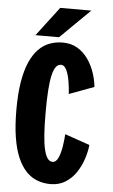

<svg xmlns="http://www.w3.org/2000/svg" viewBox="-60 -919 569 969"><g transform="rotate(5 225.0 -434.0)"><path d="M232.4 11Q197.6 11 166.6 -0.6Q135.6 -12.2 110.5 -38.1Q85.4 -64 67.1 -105.7Q48.9 -147.4 39.1 -207.5Q29.4 -267.6 29.4 -348Q29.4 -428.4 39.2 -488Q49 -547.7 67.3 -589.4Q85.6 -631.1 110.8 -656.9Q136 -682.8 167.1 -694.4Q198.1 -706 233 -706Q276.3 -706 308.5 -686.7Q340.6 -667.4 362.4 -635.9Q384.1 -604.4 396.3 -568Q408.5 -531.5 411.9 -496.7L285.9 -449.9Q284.4 -478 279.1 -511.6Q273.8 -545.2 263 -569.2Q252.1 -593.3 233.9 -593.3Q219.1 -593.3 208.6 -579.6Q198.1 -565.9 191.1 -536.4Q184.2 -506.9 180.9 -460.2Q177.6 -413.5 177.6 -348Q177.6 -282.1 180.9 -235.1Q184.2 -188.2 191.4 -158.9Q198.5 -129.6 209 -115.6Q219.5 -101.7 233.9 -101.7Q252.1 -101.7 263 -126.3Q273.8 -150.9 279.1 -184.9Q284.4 -218.9 285.9 -246.3L411.9 -202.7Q408.6 -168.9 396.4 -131.7Q384.2 -94.4 362.4 -61.9Q340.6 -29.3 308.3 -9.1Q275.9 11 232.4 11ZM92.6 -731.1 205.1 -879.2H362.6L211.9 -731.1Z"/></g></svg>

Font: League Mono Thin Condensed
Style: Regular
Weight: 100
Width: 1
Designer: Tyler Finck
Foundry: The League of Moveable Type / Tyler Finck
Version: Version 2.300;RELEASE